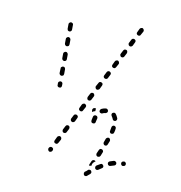

<svg xmlns="http://www.w3.org/2000/svg" viewBox="-120 -679 986 1047"><g transform="rotate(-15 373.5 -155.5)"><path d="M215 -251Q217 -246 222 -244Q226 -241 231 -243Q236 -245 238 -250L242 -258Q245 -263 243 -268Q241 -273 236 -275Q234 -276 232 -276Q229 -276 227 -275Q224 -275 223 -273Q221 -271 220 -269L216 -260Q213 -256 215 -251ZM243 -310Q245 -305 249 -303Q252 -302 254 -302Q257 -302 259 -302Q261 -303 263 -305Q265 -307 266 -309L277 -332Q279 -337 278 -342Q276 -347 271 -349Q269 -350 266 -350Q264 -350 262 -349Q259 -349 257 -347Q256 -345 255 -343L243 -320Q241 -315 243 -310ZM278 -384Q280 -379 284 -377Q289 -375 294 -376Q299 -378 301 -383L312 -406Q314 -411 312 -416Q311 -421 306 -423Q301 -425 296 -423Q291 -422 289 -417L278 -394Q276 -389 278 -384ZM313 -458Q314 -453 319 -451Q324 -449 329 -450Q333 -452 336 -457L347 -480Q349 -485 347 -490Q345 -495 341 -497Q336 -499 331 -497Q326 -496 324 -491L313 -468Q311 -463 313 -458ZM347 -537Q347 -534 347 -532Q348 -530 350 -528Q352 -526 354 -525Q358 -523 363 -525Q368 -526 370 -531L381 -554Q382 -557 383 -559Q383 -562 382 -564Q381 -566 379 -568Q378 -570 375 -571Q371 -573 366 -571Q361 -570 359 -565L348 -542Q347 -539 347 -537ZM75 68Q74 74 77 78Q80 82 85 82Q91 83 95 80L97 78Q101 75 102 70Q102 65 99 61Q96 57 91 56Q86 55 82 58L79 60Q75 63 75 68ZM120 30Q118 32 118 35Q118 37 118 40Q119 42 121 44Q124 48 129 49Q134 49 138 46L156 33Q158 31 159 29Q160 27 160 25Q161 22 160 20Q159 17 158 15Q155 11 150 11Q144 10 140 13L123 27Q121 28 120 30ZM177 -10Q176 -5 179 -1Q181 1 183 2Q185 3 188 4Q190 4 193 3Q195 3 197 1L214 -12Q218 -16 219 -21Q220 -26 217 -30Q213 -34 208 -35Q203 -35 199 -32L182 -19Q178 -16 177 -10ZM237 -60Q236 -58 236 -56Q235 -53 236 -51Q237 -48 238 -47Q241 -42 246 -42Q251 -41 256 -44L273 -58Q277 -61 278 -66Q278 -71 275 -75Q274 -77 272 -78Q269 -80 267 -80Q265 -80 262 -80Q260 -79 258 -78L240 -64Q238 -63 237 -60ZM294 -101Q294 -96 297 -92Q300 -88 305 -87Q310 -86 314 -90L332 -103Q336 -106 337 -111Q337 -116 334 -121Q331 -125 326 -125Q321 -126 316 -123L299 -109Q295 -106 294 -101ZM353 -146Q352 -141 355 -137Q357 -135 359 -134Q361 -133 364 -132Q366 -132 369 -133Q371 -133 373 -135L390 -148Q395 -151 395 -157Q396 -162 393 -166Q391 -168 389 -169Q387 -170 384 -171Q382 -171 380 -170Q377 -170 375 -168L358 -155Q354 -151 353 -146ZM412 -192Q411 -186 414 -182Q417 -178 422 -178Q428 -177 432 -180L449 -194Q453 -197 454 -202Q455 -207 451 -211Q448 -215 443 -216Q438 -217 434 -213L416 -200Q412 -197 412 -192ZM470 -237Q470 -232 473 -228Q476 -224 481 -223Q486 -222 490 -225L508 -239Q512 -242 513 -247Q513 -252 510 -256Q507 -261 502 -261Q497 -262 493 -259L475 -245Q471 -242 470 -237ZM529 -282Q528 -277 532 -273Q535 -269 540 -268Q545 -268 549 -271L567 -284Q571 -287 571 -292Q572 -298 569 -302Q566 -306 561 -306Q555 -307 551 -304L534 -290Q530 -287 529 -282ZM588 -327Q587 -322 590 -318Q593 -314 599 -313Q604 -313 608 -316L625 -329Q629 -333 630 -338Q631 -343 628 -347Q624 -351 619 -352Q614 -352 610 -349L593 -336Q588 -333 588 -327ZM647 -373Q646 -368 649 -364Q652 -359 657 -359Q662 -358 667 -361L684 -375Q688 -378 689 -383Q689 -388 686 -392Q683 -396 678 -397Q673 -398 669 -395L651 -381Q647 -378 647 -373ZM705 -418Q705 -413 708 -409Q711 -405 716 -404Q721 -403 725 -407L743 -420Q747 -423 747 -428Q748 -433 745 -438Q742 -442 737 -442Q732 -443 727 -440L710 -426Q706 -423 705 -418ZM229 243Q228 245 228 248Q227 250 228 253Q229 255 231 257Q233 259 236 260Q240 261 243 260Q245 260 250 258Q257 256 262 255Q267 253 270 249Q272 244 271 239Q270 237 269 235Q267 233 265 232Q263 231 260 230Q258 230 255 231Q250 232 242 235Q242 235 242 235Q242 235 242 235Q239 234 237 235Q235 236 233 238L231 239Q230 241 229 243ZM456 260Q461 259 463 254Q466 249 464 244Q463 239 458 237H457Q452 234 447 236Q442 237 440 242Q438 247 439 252Q441 257 445 259H447Q451 262 456 260ZM336 240Q338 239 340 237Q341 235 342 233Q343 230 342 228Q342 223 338 219Q334 216 329 217Q318 218 307 219Q302 220 299 224Q296 228 296 234Q297 239 301 242Q306 245 311 244Q321 242 331 241Q334 241 336 240ZM410 242Q414 239 415 234Q416 229 413 225Q410 220 405 219Q394 217 382 216Q377 216 373 219Q369 222 369 228Q368 233 372 237Q375 241 380 241Q390 242 400 244Q405 245 410 242ZM267 209Q268 207 269 206Q270 204 271 203L287 189Q291 185 296 186Q301 186 305 190Q306 191 307 193Q307 195 308 196Q306 197 303 197Q297 198 291 201Q285 205 281 211Q280 212 279 214Q277 213 276 212Q272 210 267 209ZM321 164Q321 169 324 173Q326 174 328 175Q331 177 333 177Q335 177 338 176Q340 175 342 174L358 159Q362 156 362 151Q362 146 359 142Q357 140 355 139Q353 138 350 137Q348 137 346 138Q343 139 341 141L325 155Q322 158 321 164ZM375 115Q375 120 378 124Q382 128 387 128Q392 128 396 124Q404 116 412 109Q415 105 415 100Q415 95 412 91Q410 90 407 89Q405 88 403 88Q400 88 398 89Q396 90 394 91Q387 98 379 106Q375 110 375 115ZM425 64Q425 69 429 72Q434 75 439 75Q444 74 447 70Q455 61 460 52Q463 48 462 43Q461 38 457 35Q453 32 448 33Q443 34 440 38Q434 46 428 55Q424 59 425 64ZM458 -3Q457 2 460 6Q463 10 469 11Q471 11 473 11Q476 10 478 8Q480 7 481 5Q482 3 483 0Q483 -5 483 -10Q483 -18 481 -26Q480 -29 479 -31Q477 -32 475 -34Q473 -35 470 -35Q468 -35 465 -35Q460 -33 458 -29Q456 -24 457 -19Q458 -15 458 -10Q458 -7 458 -3ZM377 -27Q380 -30 380 -36Q380 -41 376 -44Q374 -46 372 -47Q370 -48 367 -48Q365 -48 362 -47Q360 -46 358 -44Q353 -38 348 -31Q345 -27 344 -25Q341 -20 342 -15Q344 -10 348 -8Q353 -5 358 -6Q363 -8 365 -12Q366 -14 368 -16Q372 -22 377 -27ZM429 -44Q431 -44 434 -44Q436 -44 438 -45Q441 -46 442 -48Q444 -50 445 -52Q445 -55 445 -57Q445 -60 444 -62Q443 -64 441 -66Q439 -67 437 -68Q426 -72 416 -72Q413 -72 411 -72Q406 -71 402 -67Q399 -63 399 -58Q400 -53 404 -50Q408 -46 413 -47Q414 -47 416 -47Q422 -47 429 -44ZM359 -69 362 -79Q364 -84 369 -86Q373 -88 378 -86Q380 -86 382 -84Q384 -83 385 -81Q380 -76 378 -69Q378 -69 378 -69Q373 -70 367 -70Q363 -70 359 -69Z"/></g></svg>

Font: FRB American Cursive Guidelines Dashed
Style: Italic
Weight: 400
Italic angle: -25°
Version: Version 2.0;Modular Font Editor K font №1